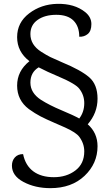

<svg xmlns="http://www.w3.org/2000/svg" viewBox="-20 -713 569 998"><path d="M487 47Q487 137 419.5 201Q352 265 242 265Q163 265 102.5 233Q42 201 42 148Q42 122 57.5 105Q73 88 100 88Q112 147 153 177.5Q194 208 260 208Q326 208 372 173Q418 138 418 74Q418 33 392 -2Q376 -24 319 -50Q306 -56 263 -74.5Q220 -93 191 -108Q162 -123 130 -146Q69 -192 69 -268Q69 -344 133 -395Q69 -444 69 -520Q69 -596 131.5 -643.5Q194 -691 277 -693Q367 -695 423 -650Q455 -624 455 -588Q455 -552 436.5 -536.5Q418 -521 392 -522Q392 -576 362 -606Q332 -636 272.5 -636Q213 -636 175.5 -609.5Q138 -583 138 -536Q138 -480 194 -444Q224 -425 241.5 -416.5Q259 -408 303 -389Q400 -349 443.5 -311.5Q487 -274 487 -200Q487 -126 436 -67Q487 -22 487 47ZM193 -194Q237 -166 300.5 -139.5Q364 -113 392 -97Q418 -131 418 -177Q418 -219 392 -252Q383 -264 358 -279Q326 -298 276.5 -318.5Q227 -339 181 -363Q138 -337 138 -283.5Q138 -230 193 -194Z"/></svg>

Font: Karma
Style: Regular
Weight: 400
Designer: Joana Correia
Foundry: Indian Type Foundry
Version: Version 1.202;PS 1.0;hotconv 1.0.78;makeotf.lib2.5.61930; tt